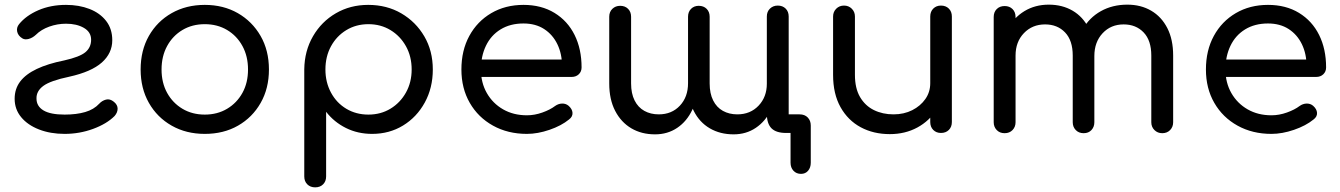

<svg xmlns="http://www.w3.org/2000/svg" viewBox="-20 -572 5765 826"><path d="M258 4Q197 4 148 -15Q99 -34 71 -68Q43 -102 43 -147Q43 -190 67 -221.5Q91 -253 138.5 -275.5Q186 -298 256 -312Q323 -327 347.5 -347.5Q372 -368 372 -401Q372 -434 341 -452Q310 -470 264 -470Q227 -470 192 -457.5Q157 -445 134 -422Q120 -409 103.5 -404.5Q87 -400 76 -407Q58 -418 54 -435.5Q50 -453 62 -468Q92 -505 145 -528Q198 -551 264 -551Q320 -551 365 -533.5Q410 -516 436.5 -482Q463 -448 463 -399Q463 -343 418 -303Q373 -263 278 -242Q197 -225 166.5 -202.5Q136 -180 137 -148Q137 -115 167 -97Q197 -79 258 -79Q309 -79 346.5 -90Q384 -101 407 -126Q419 -139 436 -143.5Q453 -148 470 -134Q486 -121 486 -104.5Q486 -88 473 -73Q439 -39 380.5 -17.5Q322 4 258 4Z M861 4Q781 4 718.5 -31.5Q656 -67 620.5 -129.5Q585 -192 585 -273Q585 -355 620.5 -417.5Q656 -480 718.5 -515.5Q781 -551 861 -551Q941 -551 1003 -515.5Q1065 -480 1101 -417.5Q1137 -355 1137 -273Q1137 -192 1101.5 -129.5Q1066 -67 1004 -31.5Q942 4 861 4ZM861 -79Q915 -79 957 -104Q999 -129 1023 -172.5Q1047 -216 1047 -273Q1047 -330 1023 -374Q999 -418 957 -443Q915 -468 861 -468Q807 -468 765 -443Q723 -418 699 -374Q675 -330 675 -273Q675 -216 699 -172.5Q723 -129 765 -104Q807 -79 861 -79Z M1336 234Q1315 234 1302 221Q1289 208 1289 187V-274Q1290 -353 1326.5 -416Q1363 -479 1425 -515Q1487 -551 1564 -551Q1644 -551 1706.5 -514.5Q1769 -478 1805.5 -415.5Q1842 -353 1842 -273Q1842 -194 1807.5 -131Q1773 -68 1714 -32Q1655 4 1581 4Q1519 4 1468 -21.5Q1417 -47 1383 -91V187Q1383 208 1370 221Q1357 234 1336 234ZM1565 -79Q1618 -79 1660 -104.5Q1702 -130 1726.5 -174Q1751 -218 1751 -273Q1751 -329 1726.5 -373Q1702 -417 1660 -442.5Q1618 -468 1565 -468Q1512 -468 1470 -442.5Q1428 -417 1404 -373Q1380 -329 1380 -273Q1380 -218 1404 -173.5Q1428 -129 1470 -104Q1512 -79 1565 -79Z M2247 4Q2165 4 2101 -31.5Q2037 -67 2001 -129.5Q1965 -192 1965 -273Q1965 -355 1999 -417.5Q2033 -480 2093.5 -515.5Q2154 -551 2232 -551Q2309 -551 2365.5 -516.5Q2422 -482 2452 -421.5Q2482 -361 2482 -282Q2482 -264 2470 -252.5Q2458 -241 2439 -241H2029V-316H2440L2398 -287Q2398 -340 2378 -381.5Q2358 -423 2321 -447Q2284 -471 2232 -471Q2175 -471 2133.5 -445.5Q2092 -420 2070.5 -375Q2049 -330 2049 -273Q2049 -216 2074.5 -171.5Q2100 -127 2144.5 -101.5Q2189 -76 2247 -76Q2280 -76 2313.5 -88Q2347 -100 2368 -116Q2382 -126 2398 -126.5Q2414 -127 2426 -117Q2442 -103 2443 -86.5Q2444 -70 2428 -58Q2395 -31 2344 -13.5Q2293 4 2247 4Z M3136 6Q3078 6 3033.5 -20Q2989 -46 2964.5 -95Q2940 -144 2940 -213V-500Q2940 -521 2953 -534Q2966 -547 2986 -547Q3007 -547 3020 -534Q3033 -521 3033 -500V-213Q3033 -170 3048 -140Q3063 -110 3090 -95Q3117 -80 3152 -80Q3208 -80 3243.5 -117.5Q3279 -155 3279 -212H3322Q3321 -148 3297 -99Q3273 -50 3231.5 -22Q3190 6 3136 6ZM2798 6Q2740 6 2696 -20Q2652 -46 2626.5 -95Q2601 -144 2601 -213V-500Q2601 -521 2614.5 -534Q2628 -547 2648 -547Q2669 -547 2682 -534Q2695 -521 2695 -500V-213Q2695 -170 2710 -140Q2725 -110 2752 -95Q2779 -80 2814 -80Q2870 -80 2905 -117.5Q2940 -155 2940 -214H2982Q2982 -150 2958.5 -100Q2935 -50 2893.5 -22Q2852 6 2798 6ZM3426 176Q3406 176 3393.5 162.5Q3381 149 3381 128V0H3362Q3319 0 3299 -20Q3279 -40 3279 -83V-501Q3279 -522 3292.5 -535Q3306 -548 3326 -548Q3347 -548 3360 -535Q3373 -522 3373 -501V-80H3420Q3442 -80 3455 -66.5Q3468 -53 3468 -32V128Q3468 149 3456.5 162.5Q3445 176 3426 176Z M3808 5Q3738 5 3683 -24.5Q3628 -54 3596 -111Q3564 -168 3564 -250V-501Q3564 -521 3577.5 -534.5Q3591 -548 3611 -548Q3631 -548 3644.5 -534.5Q3658 -521 3658 -501V-250Q3658 -192 3680 -154.5Q3702 -117 3739.5 -98.5Q3777 -80 3824 -80Q3869 -80 3904.5 -98Q3940 -116 3961 -146Q3982 -176 3982 -214H4042Q4041 -152 4010 -102Q3979 -52 3926.5 -23.5Q3874 5 3808 5ZM4028 0Q4008 0 3995 -13Q3982 -26 3982 -47V-501Q3982 -522 3995 -535Q4008 -548 4028 -548Q4049 -548 4062 -535Q4075 -522 4075 -501V-47Q4075 -26 4062 -13Q4049 0 4028 0Z M4980 1Q4960 1 4946.5 -12.5Q4933 -26 4933 -46V-333Q4933 -398 4900 -432.5Q4867 -467 4814 -467Q4759 -467 4723.5 -429Q4688 -391 4688 -331H4610Q4610 -396 4638 -446Q4666 -496 4716 -524Q4766 -552 4830 -552Q4888 -552 4932.5 -526Q4977 -500 5002 -451Q5027 -402 5027 -333V-46Q5027 -26 5014 -12.5Q5001 1 4980 1ZM4302 1Q4281 1 4268 -12.5Q4255 -26 4255 -46V-499Q4255 -520 4268 -533Q4281 -546 4302 -546Q4323 -546 4336 -533Q4349 -520 4349 -499V-46Q4349 -26 4336 -12.5Q4323 1 4302 1ZM4642 1Q4621 1 4608 -12.5Q4595 -26 4595 -46V-333Q4595 -398 4562 -432.5Q4529 -467 4476 -467Q4421 -467 4385 -429.5Q4349 -392 4349 -333H4288Q4289 -397 4315 -446.5Q4341 -496 4387 -524Q4433 -552 4492 -552Q4550 -552 4594.5 -526Q4639 -500 4663.5 -451Q4688 -402 4688 -333V-46Q4688 -26 4675.5 -12.5Q4663 1 4642 1Z M5450 4Q5368 4 5304 -31.5Q5240 -67 5204 -129.5Q5168 -192 5168 -273Q5168 -355 5202 -417.5Q5236 -480 5296.5 -515.5Q5357 -551 5435 -551Q5512 -551 5568.5 -516.5Q5625 -482 5655 -421.5Q5685 -361 5685 -282Q5685 -264 5673 -252.5Q5661 -241 5642 -241H5232V-316H5643L5601 -287Q5601 -340 5581 -381.5Q5561 -423 5524 -447Q5487 -471 5435 -471Q5378 -471 5336.5 -445.5Q5295 -420 5273.5 -375Q5252 -330 5252 -273Q5252 -216 5277.5 -171.5Q5303 -127 5347.5 -101.5Q5392 -76 5450 -76Q5483 -76 5516.5 -88Q5550 -100 5571 -116Q5585 -126 5601 -126.5Q5617 -127 5629 -117Q5645 -103 5646 -86.5Q5647 -70 5631 -58Q5598 -31 5547 -13.5Q5496 4 5450 4Z"/></svg>

Font: Comfortaa SemiBold
Style: Regular
Weight: 600
Designer: Johan Aakerlund
Foundry: Johan Aakerlund
Version: Version 3.104; ttfautohint (v1.8.1.43-b0c9)